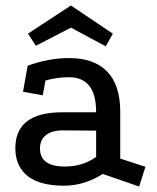

<svg xmlns="http://www.w3.org/2000/svg" viewBox="-20 -662 572 701"><path d="M355 -27Q288 16 213 16Q127 16 82 -18.5Q37 -53 36 -119Q35 -252 207 -252H331Q331 -317 306 -348.5Q281 -380 233 -380Q210 -380 188 -377Q166 -374 146 -368L136 -314L64 -327L81 -422Q119 -436 157 -443Q195 -450 232 -450Q324 -450 371.5 -400.5Q419 -351 419 -255V-83L511 -53L488 19ZM210 -186Q170 -186 148 -169Q126 -152 126 -120Q126 -54 217 -54Q282 -54 331 -89V-185ZM239 -642 392 -539 366 -493 239 -561 111 -495 82 -539Z"/></svg>

Font: Podkova Medium
Style: Regular
Weight: 500
Designer: Ilya Yudin
Foundry: Cyreal (www.cyreal.org)
Version: Version 2.103